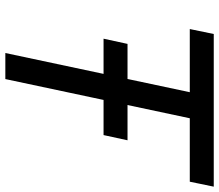

<svg xmlns="http://www.w3.org/2000/svg" viewBox="-72 -768 840 737"><g transform="rotate(90 348.5 -400.0)"><path d="M129 -377 149 -469H519L499 -377ZM184 0 354 -800H454L284 0ZM92 -708 111 -800H697L678 -708Z"/></g></svg>

Font: Victor Mono Thin
Style: Italic
Weight: 100
Italic angle: -12°
Monospace: yes
Designer: Rune Bjørnerås
Version: Version 1.561;gftools[0.9.30]